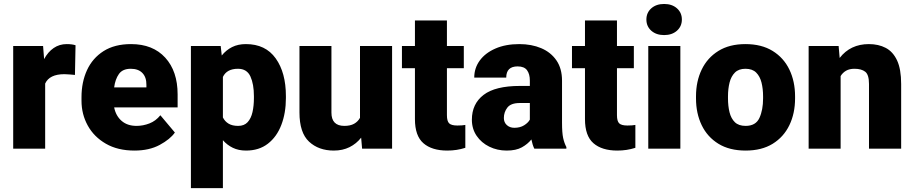

<svg xmlns="http://www.w3.org/2000/svg" viewBox="-20 -765 4702 988"><path d="M368.7 -532.2 365.7 -379.4Q356 -380.4 339.4 -381.8Q322.8 -383.3 311.5 -383.3Q234.4 -383.3 212.4 -335V0H47.9V-528.3H201.7L207 -460.9Q226.6 -497.6 256.1 -517.8Q285.6 -538.1 323.2 -538.1Q350.6 -538.1 368.7 -532.2Z M671.9 9.8Q585.9 9.8 524.9 -25.4Q463.9 -60.5 431.6 -118.9Q399.4 -177.2 399.4 -246.6V-265.1Q399.4 -342.3 427.7 -404.1Q456.1 -465.8 512.9 -502Q569.8 -538.1 654.3 -538.1Q766.6 -538.1 830.3 -468.3Q894 -398.4 894 -279.3V-212.4H567.4Q576.2 -168.5 606 -142.8Q635.7 -117.2 682.6 -117.2Q716.3 -117.2 749 -129.9Q781.7 -142.6 805.2 -171.9L879.9 -83Q855.5 -48.3 801.8 -19.3Q748 9.8 671.9 9.8ZM652.8 -411.1Q610.8 -411.1 591.8 -384Q572.8 -356.9 567.4 -315.4H733.4V-328.1Q733.9 -367.2 712.9 -389.2Q691.9 -411.1 652.8 -411.1Z M1451.2 -270.5V-260.3Q1451.2 -183.6 1427.7 -122.3Q1404.3 -61 1358.6 -25.6Q1313 9.8 1246.1 9.8Q1207.5 9.8 1178.2 -4.4Q1148.9 -18.6 1127 -43.5V203.1H962.4V-528.3H1115.7L1121.1 -479.5Q1143.6 -507.3 1174.1 -522.7Q1204.6 -538.1 1245.6 -538.1Q1346.2 -538.1 1398.7 -464.6Q1451.2 -391.1 1451.2 -270.5ZM1286.6 -260.3V-270.5Q1286.6 -332 1268.6 -371.6Q1250.5 -411.1 1204.6 -411.1Q1147 -411.1 1127 -369.1V-160.6Q1137.2 -140.1 1156.2 -128.7Q1175.3 -117.2 1205.6 -117.2Q1236.8 -117.2 1254.4 -136.5Q1272 -155.8 1279.3 -188.2Q1286.6 -220.7 1286.6 -260.3Z M1843.3 0 1838.4 -56.6Q1814 -25.4 1778.6 -7.8Q1743.2 9.8 1697.8 9.8Q1619.6 9.8 1570.3 -36.1Q1521 -82 1521 -186.5V-528.3H1685.5V-185.5Q1685.5 -117.2 1752 -117.2Q1782.7 -117.2 1802.2 -128.2Q1821.8 -139.2 1832.5 -158.7V-528.3H1997.6V0Z M2366.7 -528.3V-414.1H2279.8V-172.4Q2279.8 -141.1 2291.5 -130.1Q2303.2 -119.1 2333.5 -119.1Q2347.7 -119.1 2356.9 -119.9Q2366.2 -120.6 2374.5 -122.1V-4.4Q2331.1 9.8 2281.7 9.8Q2202.1 9.8 2158.7 -28.1Q2115.2 -65.9 2115.2 -151.9V-414.1H2048.3V-528.3H2115.2V-659.7H2279.8V-528.3Z M2729.5 0Q2720.2 -19 2714.4 -47.4Q2695.3 -23.4 2665.3 -6.8Q2635.3 9.8 2587.4 9.8Q2538.6 9.8 2497.8 -10.3Q2457 -30.3 2432.6 -66.2Q2408.2 -102.1 2408.2 -148.9Q2408.2 -230.5 2468.3 -276.6Q2528.3 -322.8 2655.8 -322.8H2706.5V-350.6Q2706.5 -383.8 2692.1 -403.6Q2677.7 -423.3 2643.6 -423.3Q2585 -423.3 2585 -365.7H2420.4Q2420.4 -415 2449 -453.9Q2477.5 -492.7 2529.8 -515.4Q2582 -538.1 2652.3 -538.1Q2715.3 -538.1 2764.9 -517.1Q2814.5 -496.1 2843.3 -454.3Q2872.1 -412.6 2872.1 -349.6V-133.3Q2872.1 -81.5 2877.9 -54.9Q2883.8 -28.3 2894.5 -8.3V0ZM2626.5 -107.4Q2656.7 -107.4 2677.2 -120.4Q2697.8 -133.3 2706.5 -149.4V-234.9H2654.8Q2608.9 -234.9 2590.8 -211.4Q2572.8 -188 2572.8 -157.7Q2572.8 -135.3 2588.1 -121.3Q2603.5 -107.4 2626.5 -107.4Z M3241.7 -528.3V-414.1H3154.8V-172.4Q3154.8 -141.1 3166.5 -130.1Q3178.2 -119.1 3208.5 -119.1Q3222.7 -119.1 3231.9 -119.9Q3241.2 -120.6 3249.5 -122.1V-4.4Q3206.1 9.8 3156.7 9.8Q3077.1 9.8 3033.7 -28.1Q2990.2 -65.9 2990.2 -151.9V-414.1H2923.3V-528.3H2990.2V-659.7H3154.8V-528.3Z M3306.2 -664.6Q3306.2 -699.7 3331.5 -722.2Q3356.9 -744.6 3397.5 -744.6Q3438 -744.6 3463.4 -722.2Q3488.8 -699.7 3488.8 -664.6Q3488.8 -629.4 3463.4 -606.9Q3438 -584.5 3397.5 -584.5Q3356.9 -584.5 3331.5 -606.9Q3306.2 -629.4 3306.2 -664.6ZM3481 -528.3V0H3315.9V-528.3Z M3561.5 -258.8V-269Q3561.5 -346.2 3590.8 -407Q3620.1 -467.8 3676.8 -502.9Q3733.4 -538.1 3815.9 -538.1Q3898.9 -538.1 3955.8 -502.9Q4012.7 -467.8 4042 -407Q4071.3 -346.2 4071.3 -269V-258.8Q4071.3 -181.6 4042 -120.8Q4012.7 -60.1 3956.1 -25.1Q3899.4 9.8 3816.9 9.8Q3733.9 9.8 3677 -25.1Q3620.1 -60.1 3590.8 -120.8Q3561.5 -181.6 3561.5 -258.8ZM3726.1 -269V-258.8Q3726.1 -219.2 3734.1 -187Q3742.2 -154.8 3761.7 -136Q3781.2 -117.2 3816.9 -117.2Q3869.1 -117.2 3887.9 -158.2Q3906.7 -199.2 3906.7 -258.8V-269Q3906.7 -307.6 3898.7 -339.8Q3890.6 -372.1 3871.1 -391.6Q3851.6 -411.1 3815.9 -411.1Q3781.2 -411.1 3761.7 -391.6Q3742.2 -372.1 3734.1 -339.8Q3726.1 -307.6 3726.1 -269Z M4377 -411.1Q4351.1 -411.1 4333.7 -401.1Q4316.4 -391.1 4305.7 -373.5V0H4141.1V-528.3H4295.4L4300.8 -466.8Q4356 -538.1 4451.2 -538.1Q4500.5 -538.1 4537.8 -518.6Q4575.2 -499 4596.2 -454.1Q4617.2 -409.2 4617.2 -332.5V0H4451.7V-333Q4451.7 -380.9 4432.1 -396Q4412.6 -411.1 4377 -411.1Z"/></svg>

Font: Vazirmatn RD UI Black
Style: Regular
Weight: 900
Designer: Saber Rastikerdar
Foundry: Saber Rastikerdar
Version: Version 33.003